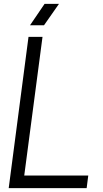

<svg xmlns="http://www.w3.org/2000/svg" viewBox="-20 -970 531 990"><path d="M210 -950.2H284.2L207 -839.8H134.8ZM426.8 0H24.9L127 -779.8H199.2L105 -64.9H435.1Z"/></svg>

Font: Cooper Hewitt
Style: Book Italic
Weight: 706
Designer: Village Type and Design LLC
Foundry: Cooper Hewitt Smithsonian Design Museum
Version: 1.000